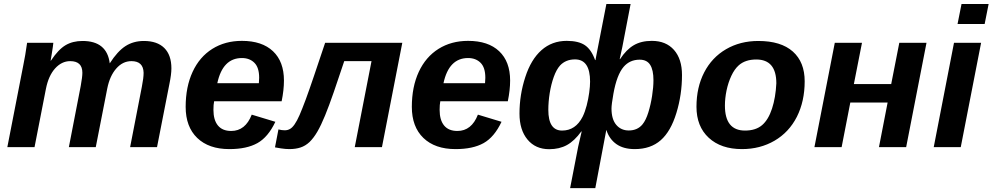

<svg xmlns="http://www.w3.org/2000/svg" viewBox="-20 -745 5025 972"><path d="M328.6 0 388.7 -310.1Q397 -356 397 -376.5Q397 -435.5 335.4 -435.5Q292.5 -435.5 259 -398.7Q225.6 -361.8 212.4 -294.9L154.8 0H17.1L98.1 -415.5Q107.9 -461.9 117.2 -528.3H250Q250 -524.9 247.6 -508.1Q245.1 -491.2 241.9 -471.4Q238.8 -451.7 236.3 -438H237.8Q275.4 -494.6 311.8 -516.1Q348.1 -537.6 397.9 -537.6Q521.5 -537.6 535.6 -424.3Q574.7 -485.4 615 -511.5Q655.3 -537.6 708.5 -537.6Q775.9 -537.6 811.8 -502Q847.7 -466.3 847.7 -398.9Q847.7 -368.2 837.4 -318.8L774.9 0H638.7L698.2 -306.2Q707 -350.1 707 -376.5Q705.6 -435.5 645.5 -435.5Q601.1 -435.5 568.4 -397.9Q535.6 -360.4 522.9 -296.4L464.8 0Z M1064 -232.4Q1060.5 -215.3 1060.5 -189Q1060.5 -137.2 1083.3 -109.6Q1106 -82 1150.4 -82Q1222.2 -82 1254.4 -164.6L1374 -128.4Q1337.4 -50.8 1283.2 -20.5Q1229 9.8 1141.1 9.8Q1037.1 9.8 978.5 -46.6Q919.9 -103 919.9 -204.1Q919.9 -305.2 955.1 -381.3Q990.2 -457 1054.9 -497.6Q1119.6 -538.1 1204.6 -538.1Q1306.6 -538.1 1362.1 -485.6Q1417.5 -433.1 1417.5 -337.4Q1417.5 -289.1 1405.8 -232.4ZM1080.1 -323.7H1290.5L1292 -351.1Q1292 -403.3 1267.8 -427.2Q1243.7 -451.2 1204.6 -451.2Q1107.4 -451.2 1080.1 -323.7Z M1586.4 -78.1Q1567.9 -46.4 1546.9 -25.9Q1525.9 -6.3 1501.2 1.7Q1476.6 9.8 1444.8 9.8Q1426.3 9.8 1402.8 6.3Q1379.4 2.9 1372.1 1L1389.6 -89.8Q1405.8 -85.4 1421.4 -85.4Q1436 -85.4 1447.3 -91.8Q1470.7 -103.5 1496.6 -162.6Q1503.4 -178.2 1511.2 -198.2Q1519 -218.3 1528.3 -242.7Q1546.4 -292 1570.1 -362.1Q1593.8 -432.1 1626 -528.3H2016.6L1913.6 0H1775.9L1860.8 -435.5H1722.7Q1707.5 -390.6 1694.3 -351.3Q1681.2 -312 1669.4 -277.8Q1646 -210 1625.7 -160.4Q1605.5 -110.8 1586.4 -78.1Z M2209 -232.4Q2205.6 -215.3 2205.6 -189Q2205.6 -137.2 2228.3 -109.6Q2251 -82 2295.4 -82Q2367.2 -82 2399.4 -164.6L2519 -128.4Q2482.4 -50.8 2428.2 -20.5Q2374 9.8 2286.1 9.8Q2182.1 9.8 2123.5 -46.6Q2064.9 -103 2064.9 -204.1Q2064.9 -305.2 2100.1 -381.3Q2135.3 -457 2200 -497.6Q2264.6 -538.1 2349.6 -538.1Q2451.7 -538.1 2507.1 -485.6Q2562.5 -433.1 2562.5 -337.4Q2562.5 -289.1 2550.8 -232.4ZM2225.1 -323.7H2435.5L2437 -351.1Q2437 -403.3 2412.8 -427.2Q2388.7 -451.2 2349.6 -451.2Q2252.4 -451.2 2225.1 -323.7Z M2760.3 10.3Q2690.9 10.3 2650.4 -38.6Q2609.9 -87.4 2609.9 -169.9Q2609.9 -264.6 2639.2 -354.5Q2668 -443.8 2721.2 -491Q2774.4 -538.1 2849.1 -538.1Q2908.7 -538.1 2941.2 -516.1Q2973.6 -494.1 2992.7 -440.9H2994.6Q2995.1 -443.8 2996.1 -449Q2997.1 -454.1 2998.5 -461.9L3049.8 -724.6H3172.4L3130.4 -506.3L3117.2 -445.8H3119.1Q3150.9 -494.1 3188.5 -516.1Q3226.1 -538.1 3279.8 -538.1Q3351.6 -538.1 3392.1 -492.2Q3432.6 -446.3 3432.6 -365.2Q3432.6 -265.6 3404.3 -173.3Q3376 -80.1 3325 -35.2Q3273.9 9.8 3193.4 9.8Q3136.2 9.8 3100.3 -15.6Q3064.5 -41 3049.8 -86.9L3049.3 -86.4L2993.7 207.5H2866.2L2907.2 -3.4L2924.8 -79.6H2922.9Q2888.2 -31.7 2850.1 -10.7Q2812 10.3 2760.3 10.3ZM2825.7 -84Q2894 -84 2929.7 -154.3Q2941.4 -178.2 2950 -210.9Q2958.5 -243.7 2962.9 -276.4Q2967.3 -309.1 2967.3 -332Q2967.3 -444.3 2891.1 -444.3Q2844.2 -444.3 2815.4 -413.6Q2796.9 -393.1 2783.4 -355.5Q2770 -317.9 2762.9 -273.7Q2755.9 -229.5 2755.9 -188.5Q2755.9 -84 2825.7 -84ZM3218.3 -442.9Q3168.5 -442.9 3137.2 -406.7Q3102.5 -366.2 3085.4 -270.5Q3075.7 -215.8 3075.7 -195.8Q3075.7 -141.1 3099.9 -112.8Q3124 -84.5 3163.1 -84.5Q3207.5 -84.5 3232.9 -115.7Q3250 -136.7 3262.2 -176Q3274.4 -215.3 3281.2 -259.5Q3288.1 -303.7 3288.1 -338.9Q3288.1 -390.6 3271.5 -416.7Q3254.9 -442.9 3218.3 -442.9Z M4053.7 -333.5Q4053.7 -232.4 4014.2 -153.8Q3974.1 -75.2 3901.1 -32.7Q3828.1 9.8 3736.3 9.8Q3629.9 9.8 3567.9 -47.6Q3505.9 -105 3505.9 -204.6Q3505.9 -302.7 3544.9 -378.4Q3584 -454.1 3655.5 -495.8Q3727.1 -537.6 3818.8 -537.6Q3933.6 -537.6 3993.7 -484.1Q4053.7 -430.7 4053.7 -333.5ZM3910.2 -323.2Q3910.2 -443.8 3808.6 -443.8Q3753.4 -443.8 3720.2 -414.6Q3698.2 -395 3682.4 -361.1Q3666.5 -327.1 3658.2 -287.4Q3649.9 -247.6 3649.9 -210.4Q3649.9 -84 3751.5 -84Q3806.2 -84 3838.4 -111.8Q3870.1 -139.2 3888.4 -195.3Q3906.7 -251.5 3910.2 -323.2Z M4284.7 -226.1 4240.7 0H4103L4206.1 -528.3H4343.8L4302.7 -319.3H4491.7L4532.7 -528.3H4670.4L4567.4 0H4429.7L4473.6 -226.1Z M4984.9 -724.6 4964.8 -623.5H4827.6L4847.7 -724.6ZM4946.8 -528.3 4843.8 0H4707L4809.6 -528.3Z"/></svg>

Font: Arimo
Style: Bold Italic
Weight: 700
Italic angle: -12°
Designer: Steve Matteson
Foundry: Monotype Imaging Inc.
Version: Version 1.33